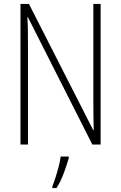

<svg xmlns="http://www.w3.org/2000/svg" viewBox="-20 -734 615 975"><path d="M491 0H449L122 -646H119Q121 -616 121.5 -584.5Q122 -553 122 -512V0H84V-714H127L454 -72H456Q455 -108 454.5 -146Q454 -184 454 -211V-714H491ZM329 70Q319 105 303.5 146.5Q288 188 267 221H246V212Q253 195 262 167Q271 139 278.5 110Q286 81 288 61H329Z"/></svg>

Font: Noto Sans Thai Cond ExtLt
Style: Regular
Weight: 200
Width: 3
Designer: Monotype Design Team
Foundry: Monotype Imaging Inc.
Version: Version 2.002; ttfautohint (v1.8.4.7-5d5b)